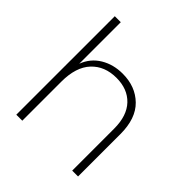

<svg xmlns="http://www.w3.org/2000/svg" viewBox="-199 -880 1020 1020"><g transform="rotate(45 311.5 -370.0)"><path d="M82 0V-740H127V-428Q150 -489 204 -521.5Q258 -554 328 -554Q424 -554 485 -494.5Q546 -435 546 -318V0H502V-315Q502 -412 453 -463.5Q404 -515 320 -515Q232 -515 179.5 -459Q127 -403 127 -293V0Z"/></g></svg>

Font: Poppins ExtraLight
Style: Regular
Weight: 275
Designer: Ninad Kale (Devanagari), Jonny Pinhorn (Latin)
Foundry: Indian Type Foundry
Version: Version 3.200;PS 1.000;hotconv 16.6.54;makeotf.lib2.5.65590